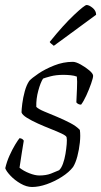

<svg xmlns="http://www.w3.org/2000/svg" viewBox="-20 -747 404 767"><path d="M108 0Q86 0 62.5 -13.5Q39 -27 22 -45Q5 -63 1 -75Q7 -101 18 -125.5Q29 -150 40.5 -169Q52 -188 58 -195Q70 -194 75 -185Q72 -166 67 -136Q62 -106 58 -77Q74 -64 97 -55Q120 -46 137 -46Q164 -46 183.5 -53.5Q203 -61 216 -67Q225 -75 231.5 -93Q238 -111 241.5 -132Q245 -153 246.5 -171.5Q248 -190 246 -199Q244 -205 226 -213.5Q208 -222 182.5 -232Q157 -242 131.5 -253.5Q106 -265 87.5 -276.5Q69 -288 66 -298Q66 -309 69 -333Q72 -357 79 -382.5Q86 -408 97 -424Q107 -435 133.5 -453Q160 -471 196.5 -485.5Q233 -500 271 -500Q283 -500 302 -489.5Q321 -479 336.5 -466Q352 -453 352 -444Q352 -436 344 -413Q336 -390 325 -366Q314 -342 304 -329Q292 -329 285 -338Q286 -362 287.5 -393Q289 -424 287 -441Q277 -445 262 -446.5Q247 -448 233 -448Q204 -448 181.5 -442Q159 -436 152 -433Q142 -418 133 -385Q124 -352 125 -320Q134 -311 157 -301.5Q180 -292 207.5 -280.5Q235 -269 260 -256Q285 -243 299 -228Q302 -206 299 -177.5Q296 -149 289 -122.5Q282 -96 272 -80Q256 -59 227 -40.5Q198 -22 166.5 -11Q135 0 108 0ZM195 -564Q190 -568 184 -573Q178 -578 179 -580Q233 -647 275.5 -687Q318 -727 326 -727Q336 -727 350 -715.5Q364 -704 364 -688Z"/></svg>

Font: Texturina 72pt 72pt Thin
Style: Italic
Weight: 100
Italic angle: -11°
Designer: Guillermo Torres Carreño
Foundry: Omnibus-Type
Version: Version 1.002; ttfautohint (v1.8.3)